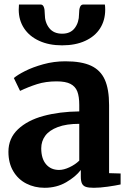

<svg xmlns="http://www.w3.org/2000/svg" viewBox="-20 -836 584 866"><path d="M337.5 -333.5V-362.5Q337.5 -400.5 328.8 -423.2Q320 -446 298 -457.5Q276 -469 235.5 -469Q186.5 -469 147.2 -456.5Q108 -444 70.5 -426L42.5 -484Q58.5 -498 93 -515.5Q127.5 -533 175.2 -546.2Q223 -559.5 275 -559.5Q348 -559.5 390.8 -539.5Q433.5 -519.5 452.8 -476.5Q472 -433.5 472 -362V-55L524 -53.5V-4Q501 1 465.8 6Q430.5 11 403.5 11Q380 11 367.8 7Q355.5 3 350 -7.8Q344.5 -18.5 344.5 -39.5V-69.5Q321.5 -39 278.5 -14Q235.5 11 181 11Q136 11 98.8 -8Q61.5 -27 39.8 -63.8Q18 -100.5 18 -151.5Q18 -212 61 -252.8Q104 -293.5 176 -313Q248 -332.5 337.5 -333.5ZM337.5 -111.5V-277.5Q279.5 -277.5 241 -263Q202.5 -248.5 184.2 -223.8Q166 -199 166 -167Q166 -120.5 187.8 -95Q209.5 -69.5 246.5 -69.5Q267.5 -69.5 293.2 -81.5Q319 -93.5 337.5 -111.5ZM164 -815.5Q182 -815.5 182 -772.5Q182 -735 202 -709.5Q222 -684 260.5 -684Q298 -684 317.2 -709.5Q336.5 -735 336.5 -772.5Q336.5 -815.5 355 -815.5H453Q454.5 -806.5 454.5 -792.5Q454.5 -744.5 431.5 -708.2Q408.5 -672 364.5 -651.8Q320.5 -631.5 260 -631.5Q201 -631.5 156.8 -651.8Q112.5 -672 88.5 -708.5Q64.5 -745 64.5 -792.5Q64.5 -800 65 -803.5L65.5 -815.5Z"/></svg>

Font: Merriweather Text
Style: Bold
Weight: 700
Designer: Eben Sorkin
Foundry: Eben Sorkin
Version: Version 2.100